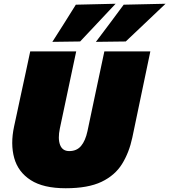

<svg xmlns="http://www.w3.org/2000/svg" viewBox="-20 -987 902 1023"><path d="M330 16Q211 16 143.8 -27.2Q76.5 -70.5 55.8 -145Q35 -219.5 55 -313Q60.5 -338 70 -382.2Q79.5 -426.5 89.5 -473.5Q105 -545 116.8 -599.5Q128.5 -654 141 -713H386Q373.5 -654.5 362 -600.2Q350.5 -546 335.5 -475L299 -303Q287.5 -248.5 300 -215.2Q312.5 -182 349 -182Q389 -182 412 -209.5Q435 -237 446 -288L485 -473Q500 -543.5 511.8 -599.2Q523.5 -655 536 -713H781Q769 -655.5 757.5 -600.5Q746 -545.5 731 -474Q722.5 -432.5 713.2 -388.8Q704 -345 696.5 -309Q689 -273 685 -254Q668 -174 630.2 -113.2Q592.5 -52.5 520.8 -18.2Q449 16 330 16ZM491 -764Q528.5 -813.5 565.5 -863Q602.5 -912.5 639 -962L862 -967Q807 -914.5 753.5 -864Q700 -813.5 650 -766ZM259 -764Q290.5 -813.5 322 -863Q353.5 -912.5 384 -962L596 -967Q547 -914.5 499.2 -864Q451.5 -813.5 407 -766Z"/></svg>

Font: Commissioner Black
Style: Italic
Weight: 900
Italic angle: -12°
Designer: Kostas Bartsokas
Foundry: Kostas Bartsokas
Version: Version 1.000; ttfautohint (v1.8.3)